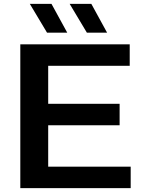

<svg xmlns="http://www.w3.org/2000/svg" viewBox="-20 -968 740 988"><path d="M84.5 0V-740H647.5V-629.5H228V-110.5H652.5V0ZM156 -323.5V-434H595.5V-323.5ZM427 -800 338.5 -948H450L531 -800ZM222 -800 133.5 -948H245L326 -800Z"/></svg>

Font: Encode Sans SC Expanded SemiBold
Style: Regular
Weight: 600
Width: 7
Designer: Multiple Designers
Foundry: Impallari Type
Version: Version 3.002